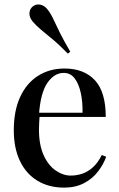

<svg xmlns="http://www.w3.org/2000/svg" viewBox="-20 -843 545 877"><path d="M275 -530Q363 -530 413 -477Q463 -424 463 -309H118L116 -328H357Q358 -377 349 -418.5Q340 -460 321 -485Q302 -510 271 -510Q228 -510 196.5 -464.5Q165 -419 158 -319L161 -314Q160 -300 159 -283.5Q158 -267 158 -251Q158 -182 179 -135Q200 -88 234 -64.5Q268 -41 303 -41Q330 -41 355.5 -49.5Q381 -58 404 -78.5Q427 -99 445 -135L465 -127Q453 -93 428 -60Q403 -27 364 -6.5Q325 14 273 14Q203 14 151 -17.5Q99 -49 71 -108Q43 -167 43 -248Q43 -337 72 -400Q101 -463 153.5 -496.5Q206 -530 275 -530ZM129 -813Q143 -825 162.5 -822Q182 -819 197 -800Q212 -781 224 -755Q236 -729 253.5 -693.5Q271 -658 301 -607L290 -598Q249 -640 218.5 -665Q188 -690 166.5 -708Q145 -726 128 -746Q113 -766 114.5 -784Q116 -802 129 -813Z"/></svg>

Font: Playfair Display Medium
Style: Regular
Weight: 500
Designer: Claus Eggers Sørensen
Foundry: Claus Eggers Sørensen
Version: Version 1.203